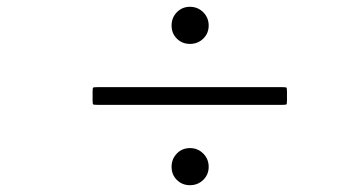

<svg xmlns="http://www.w3.org/2000/svg" viewBox="-20 -594 1040 564"><path d="M823 -324V-300Q823 -289 821.5 -287.5Q820 -286 809 -286H266Q255 -286 253.5 -287.5Q252 -289 252 -300V-324Q252 -335 253.5 -336.5Q255 -338 266 -338H809Q820 -338 821.5 -336.5Q823 -335 823 -324ZM593 -519Q593 -496 577 -480.5Q561 -465 538 -465Q515 -465 499.5 -480.5Q484 -496 484 -519Q484 -542 499.5 -558Q515 -574 538 -574Q561 -574 577 -558Q593 -542 593 -519ZM593 -104Q593 -81 577 -65.5Q561 -50 538 -50Q515 -50 499.5 -65.5Q484 -81 484 -104Q484 -127 499.5 -143Q515 -159 538 -159Q561 -159 577 -143Q593 -127 593 -104Z"/></svg>

Font: NanumGothicCoding
Style: Regular
Weight: 400
Monospace: yes
Designer: Kwon Bruce; Nicolas Noh; Sung-woo Choi; Go-un Cha; Soo-hyun Park;
Foundry: NHN Corporation
Version: Version 2.000;PS 1;hotconv 1.0.49;makeotf.lib2.0.14853